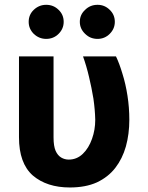

<svg xmlns="http://www.w3.org/2000/svg" viewBox="-20 -785 629 814"><path d="M60.5 -545.9Q96.7 -545.9 207 -545.9Q207 -460 207 -202.1Q207 -166 215.8 -145.5Q224.6 -126 239.3 -117.2Q253.9 -108.4 271.5 -108.4Q305.7 -108.4 331.1 -132.8Q356.4 -157.2 370.1 -196.3Q383.8 -234.4 383.8 -277.3Q382.8 -320.3 376 -367.2Q368.2 -414.1 357.4 -459Q346.7 -504.9 332 -545.9Q378.9 -545.9 471.7 -545.9Q486.3 -515.6 499 -472.7Q512.7 -429.7 520.5 -378.9Q528.3 -329.1 528.3 -277.3Q528.3 -216.8 513.7 -164.1Q499 -112.3 468.8 -73.2Q438.5 -34.2 390.6 -11.7Q342.8 9.8 276.4 9.8Q178.7 9.8 119.1 -41Q60.5 -92.8 60.5 -203.1Q60.5 -317.4 60.5 -545.9ZM175.8 -620.1Q145.5 -620.1 123 -641.6Q101.6 -663.1 101.6 -692.4Q101.6 -722.7 123 -743.2Q145.5 -764.6 175.8 -764.6Q207 -764.6 228.5 -743.2Q250 -722.7 250 -692.4Q250 -663.1 228.5 -641.6Q207 -620.1 175.8 -620.1ZM393.6 -620.1Q362.3 -620.1 340.8 -641.6Q318.4 -663.1 318.4 -692.4Q318.4 -722.7 340.8 -743.2Q362.3 -764.6 393.6 -764.6Q423.8 -764.6 445.3 -743.2Q466.8 -722.7 466.8 -692.4Q466.8 -663.1 445.3 -641.6Q423.8 -620.1 393.6 -620.1Z"/></svg>

Font: DeepSea
Style: Bold
Weight: 700
Designer: Stem
Version: Version 3.019;git-0a5106e0b